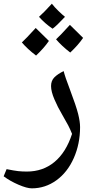

<svg xmlns="http://www.w3.org/2000/svg" viewBox="-60 -780 534 1050"><path d="M113.8 250Q87.4 250 41.3 230.2Q-4.9 210.4 -40 184.1L-23.9 145Q17.1 153.3 39.1 155.8Q61 158.2 86.9 158.2Q174.8 158.2 238 105.7Q301.3 53.2 334 -47.9Q323.2 -74.7 313 -94.2Q302.7 -113.8 278.3 -156.2Q256.3 -192.9 237.8 -236.1Q219.2 -279.3 219.2 -309.1Q219.2 -338.9 237.5 -357.2Q255.9 -375.5 288.1 -391.1Q295.9 -359.4 321.3 -293.5Q356.9 -199.2 367.4 -156.7Q377.9 -114.3 377.9 -85Q377.9 6.8 343.5 84.5Q309.1 162.1 248.3 206.1Q187.5 250 113.8 250ZM295.4 -688Q248.5 -637.7 227.5 -623Q184.6 -652.3 153.3 -688Q179.7 -711.4 223.6 -759.8Q236.8 -742.2 259.5 -720.2Q282.2 -698.2 295.4 -688ZM207.5 -556.2Q181.2 -517.6 137.2 -476.1Q89.8 -512.2 59.6 -547.9Q80.1 -566.4 135.3 -627Q143.1 -618.7 207.5 -556.2ZM394.5 -572.8Q368.2 -534.2 324.2 -492.7Q278.3 -527.8 246.6 -564.9Q267.1 -583.5 322.3 -644Q333 -632.3 394.5 -572.8Z"/></svg>

Font: Sahl Naskh
Style: Regular
Weight: 400
Designer: Pascal Zoghbi
Version: Version 1.001